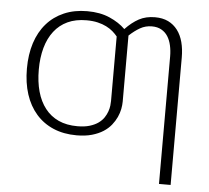

<svg xmlns="http://www.w3.org/2000/svg" viewBox="-50 -559 860 789"><g transform="rotate(5 380.0 -165.0)"><path d="M682 176H634V-349.5Q634 -374 629.2 -395.2Q624.5 -416.5 614.5 -432.2Q604.5 -448 588.2 -457.2Q572 -466.5 549 -466.5Q522.5 -466.5 500.5 -454Q478.5 -441.5 456 -420.5V-147.5Q456 -134 452.8 -117.2Q449.5 -100.5 441.8 -83.5Q434 -66.5 421 -50.2Q408 -34 388.5 -21.5Q369 -9 341.8 -1.2Q314.5 6.5 279 6.5Q225.5 6.5 183.2 -11.5Q141 -29.5 111.8 -63Q82.5 -96.5 67.2 -143.5Q52 -190.5 52 -249Q52 -307.5 67.2 -354.8Q82.5 -402 111.8 -435.5Q141 -469 183.2 -487.2Q225.5 -505.5 279 -505.5Q332 -505.5 371.5 -488.2Q411 -471 436.5 -445.5Q464 -474.5 492.5 -489.8Q521 -505 558.5 -505Q590 -505 613 -493.8Q636 -482.5 651.5 -462Q667 -441.5 674.5 -413Q682 -384.5 682 -349.5ZM279 -31Q308.5 -31 329.8 -37.5Q351 -44 365.2 -54.2Q379.5 -64.5 388 -77.2Q396.5 -90 401 -103Q405.5 -116 406.8 -127.5Q408 -139 408 -146.5V-412.5Q399.5 -423 388.2 -432.8Q377 -442.5 361.2 -450.5Q345.5 -458.5 325.2 -463.2Q305 -468 279 -468Q234.5 -468 201.2 -452.5Q168 -437 145.8 -408.2Q123.5 -379.5 112.2 -339Q101 -298.5 101 -249Q101 -199 112.2 -158.8Q123.5 -118.5 145.8 -90Q168 -61.5 201.2 -46.2Q234.5 -31 279 -31Z"/></g></svg>

Font: Lato Light
Style: Regular
Weight: 300
Designer: Lukasz Dziedzic
Foundry: tyPoland Lukasz Dziedzic
Version: Version 2.007; 2014-02-27